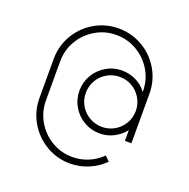

<svg xmlns="http://www.w3.org/2000/svg" viewBox="-134 -835 1009 1025"><g transform="rotate(20 370.0 -322.5)"><path d="M605 -214Q580 -182 543 -163Q506 -144 463 -144Q415 -144 374 -168Q333 -192 309 -233Q285 -274 285 -323Q285 -371 309 -412Q333 -453 374 -477Q415 -501 463 -501Q506 -501 543.5 -482.5Q581 -464 605 -431V-434Q605 -498 573.5 -551.5Q542 -605 488 -637Q434 -669 370 -669Q306 -669 252 -637Q198 -605 166.5 -551.5Q135 -498 135 -434V-212Q135 -148 166.5 -94Q198 -40 252 -8Q306 24 370 24Q417 24 460 6Q503 -12 536 -45L562 -19Q524 19 474 40Q424 61 370 61Q296 61 233.5 24Q171 -13 134.5 -75.5Q98 -138 98 -212V-434Q98 -508 134.5 -570.5Q171 -633 233.5 -669.5Q296 -706 370 -706Q444 -706 506.5 -669.5Q569 -633 605.5 -570.5Q642 -508 642 -434V-153H605ZM463 -465Q425 -465 392 -446Q359 -427 340 -394Q321 -361 321 -323Q321 -284 340 -251.5Q359 -219 392 -200Q425 -181 463 -181Q502 -181 534.5 -200Q567 -219 586 -251.5Q605 -284 605 -323Q605 -361 586 -394Q567 -427 534.5 -446Q502 -465 463 -465Z"/></g></svg>

Font: M Major Mono Display
Style: Regular
Weight: 400
Designer: Emre Parlak
Foundry: Emre Parlak
Version: Version 2.000; ttfautohint (v1.8) -l 8 -r 50 -G 200 -x 14 -D